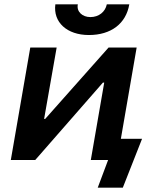

<svg xmlns="http://www.w3.org/2000/svg" viewBox="-20 -740 728 888"><path d="M30 0H143L456 -358H462L400 0H480L432 128H548L637 -98H539L612 -520H482L189 -190H184L242 -520H120ZM391 -578C494 -578 563 -631 578 -720H474C467 -685 437 -661 398 -661C361 -661 333 -686 340 -720H236C225 -637 290 -578 391 -578Z"/></svg>

Font: Fixel Display 20240404 SemiBold
Style: Italic
Weight: 600
Italic angle: -10°
Designer: AlfaBravo + MacPaw
Foundry: Kyrylo Tkachov, Marchela Mozhyna, Serhii Makarenko, Maria Weinstein, Zakhar Kryvoshyya
Version: Version 1.211;Glyphs 3.2 (3225)